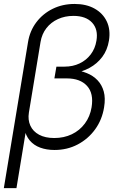

<svg xmlns="http://www.w3.org/2000/svg" viewBox="-25 -757 613 981"><path d="M-5.4 204.1 118.2 -542Q127.4 -599.1 160.6 -643.1Q193.8 -687 244.1 -711.9Q294.4 -736.8 356 -736.8Q416 -736.8 458.5 -712.9Q501 -689 520.8 -647Q540.5 -605 531.7 -549.8Q523.9 -501.5 497.6 -466.3Q471.2 -431.2 431.9 -409.9Q392.6 -388.7 345.7 -381.8L349.1 -400.4Q386.2 -396.5 418.5 -383.5Q450.7 -370.6 473.1 -347.2Q495.6 -323.7 505.1 -289.6Q514.6 -255.4 506.8 -208.5Q496.6 -145 460.9 -95.9Q425.3 -46.9 371.8 -18.8Q318.4 9.3 253.4 9.3Q212.9 9.3 180.4 -2.7Q147.9 -14.6 127 -39.3Q106 -64 99.1 -101.6L110.8 -109.4L59.1 204.1ZM252.4 -51.8Q301.8 -51.8 342 -71Q382.3 -90.3 408.7 -126Q435.1 -161.6 442.9 -208.5Q454.6 -279.8 419.7 -318.1Q384.8 -356.4 316.4 -356.4H252.9L263.2 -416.5H304.7Q347.2 -416.5 381.6 -432.9Q416 -449.2 438.7 -479.2Q461.4 -509.3 467.8 -549.3Q477.5 -606.9 445.6 -641.4Q413.6 -675.8 350.1 -675.8Q306.6 -675.8 271 -659.4Q235.4 -643.1 212.2 -613.3Q189 -583.5 182.1 -542.5L122.6 -181.6Q116.7 -144.5 130.1 -115Q143.6 -85.4 174.8 -68.6Q206.1 -51.8 252.4 -51.8Z"/></svg>

Font: Inter 24pt Light
Style: Italic
Weight: 300
Italic angle: -9.3988°
Designer: Rasmus Andersson
Foundry: rsms
Version: Version 4.001;git-66647c0bb